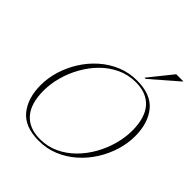

<svg xmlns="http://www.w3.org/2000/svg" viewBox="-252 -1091 1257 1257"><g transform="rotate(45 376.0 -462.5)"><path d="M744 -457.5Q744 -391 723.5 -324.2Q703 -257.5 665.2 -197.5Q627.5 -137.5 574.8 -90.8Q522 -44 457.2 -17Q392.5 10 318.5 10Q189.5 10 129.5 -63.2Q69.5 -136.5 69.5 -257.5Q69.5 -324 90 -390.8Q110.5 -457.5 148.2 -517.5Q186 -577.5 238.8 -624.2Q291.5 -671 356.2 -698Q421 -725 495 -725Q624 -725 684 -651.8Q744 -578.5 744 -457.5ZM108.5 -245Q108.5 -126 162 -64.8Q215.5 -3.5 316.5 -3.5Q386.5 -3.5 446.5 -31.8Q506.5 -60 554.2 -108Q602 -156 635.8 -216.5Q669.5 -277 687.2 -342.5Q705 -408 705 -470Q705 -589 651.8 -650.2Q598.5 -711.5 497 -711.5Q427 -711.5 367 -683.2Q307 -655 259.2 -607Q211.5 -559 177.8 -498.5Q144 -438 126.2 -372.8Q108.5 -307.5 108.5 -245ZM516 -772 647 -935H711.5V-932L527 -772Z"/></g></svg>

Font: Newsreader Display ExtraLight
Style: Italic
Weight: 275
Italic angle: -17°
Designer: Hugues Gentile
Foundry: Production Type
Version: Version 1.001